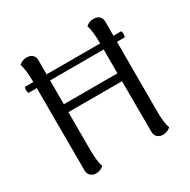

<svg xmlns="http://www.w3.org/2000/svg" viewBox="-160 -852 1000 1012"><g transform="rotate(-30 340.0 -345.5)"><path d="M584 -535V-114Q584 -41 597 -7Q576 11 550 11Q530 11 517 -1Q504 -13 504 -33L503 -342H177V-114Q177 -41 190 -7Q169 11 143 11Q123 11 110 -1Q97 -13 97 -33L96 -535H45Q41 -549 41 -554Q41 -560 45 -572H96V-577Q96 -646 83 -684Q104 -702 130 -702Q151 -702 164 -690.5Q177 -679 177 -658V-572H503V-577Q503 -646 490 -684Q511 -702 537 -702Q558 -702 571 -690.5Q584 -679 584 -658V-572H631Q635 -564 635 -554Q635 -544 631 -535ZM503 -535H177V-390H503Z"/></g></svg>

Font: Arima Madurai
Style: Regular
Weight: 400
Designer: Joana Correia and Natanael Gama
Foundry: NDISCOVER
Version: Version 1.019